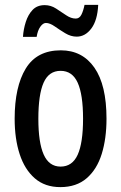

<svg xmlns="http://www.w3.org/2000/svg" viewBox="-20 -756 496 786"><path d="M416 -270Q416 -189 396.5 -126Q377 -63 335 -26.5Q293 10 227 10Q164 10 122.5 -26Q81 -62 60.5 -125Q40 -188 40 -270Q40 -401 85.5 -475.5Q131 -550 229 -550Q317 -550 366.5 -479Q416 -408 416 -270ZM137 -270Q137 -172 159 -123Q181 -74 228 -74Q276 -74 298 -122.5Q320 -171 320 -270Q320 -369 298 -417.5Q276 -466 228 -466Q180 -466 158.5 -417.5Q137 -369 137 -270ZM74 -605Q76 -636 85.5 -666Q95 -696 113.5 -715.5Q132 -735 163 -735Q188 -735 209.5 -721Q231 -707 251 -693.5Q271 -680 290 -680Q305 -680 313 -695.5Q321 -711 326 -736H382Q379 -673 354 -639.5Q329 -606 294 -606Q270 -606 247 -620Q224 -634 204 -648Q184 -662 168 -662Q156 -662 145 -646.5Q134 -631 130 -605Z"/></svg>

Font: Noto Sans Gujarati UI ExtraCondensed Medium
Style: Regular
Weight: 500
Width: 2
Designer: Jelle Bosma - Monotype Design Team, Universal Thirst
Foundry: Monotype Imaging Inc.
Version: Version 2.106; ttfautohint (v1.8.4.7-5d5b)